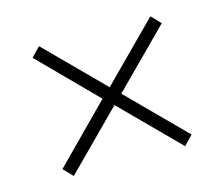

<svg xmlns="http://www.w3.org/2000/svg" viewBox="-69 -649 705 603"><g transform="rotate(-15 283.0 -347.0)"><path d="M73 -166 252 -347 73 -528 102 -558 283 -376 464 -558 493 -528 313 -347 493 -166 464 -136 283 -318 102 -136Z"/></g></svg>

Font: Taviraj ExtraLight
Style: Regular
Weight: 275
Designer: Katatrad Team
Foundry: CadsonDemak
Version: Version 1.001